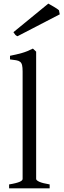

<svg xmlns="http://www.w3.org/2000/svg" viewBox="-20 -1020 344 1040"><path d="M29.3 0V-21Q50.3 -24.4 64.5 -28.1Q78.6 -31.7 86.9 -35.4Q95.2 -39.1 98.9 -43Q102.5 -46.9 102.5 -50.8V-632.8Q102.5 -654.8 99.6 -667Q96.7 -679.2 88.9 -685.3Q81.1 -691.4 67.9 -693.6Q54.7 -695.8 34.2 -698.2V-717.8Q69.3 -724.6 98.6 -732.9Q127.9 -741.2 158.2 -756.8L175.8 -740.2V-50.8Q175.8 -43.5 192.4 -35.6Q209 -27.8 249 -21V0ZM74.7 -823.7Q66.4 -827.1 62.7 -831.8Q59.1 -836.4 52.7 -845.7L241.7 -1000.5Q246.6 -997.6 254.9 -992.9Q263.2 -988.3 272 -983.2Q280.8 -978 288.1 -973.1Q295.4 -968.3 299.3 -964.4L303.7 -942.4Z"/></svg>

Font: Gentium Unicode
Style: Regular
Weight: 400
Version: Version 1.009